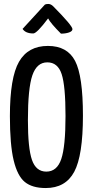

<svg xmlns="http://www.w3.org/2000/svg" viewBox="-20 -941 469 970"><path d="M207 -918Q214 -921 224 -921Q237 -921 249 -909Q346 -811 346 -794Q346 -783 328.5 -777Q311 -771 288 -771Q236 -823 223 -848Q166 -772 148 -772Q109 -772 94 -795ZM30 -354Q30 -549 76 -629Q122 -709 222 -709Q320 -709 359.5 -633Q399 -557 399 -357Q399 -155 355 -73Q311 9 211 9Q143 9 105.5 -21.5Q68 -52 49 -131Q30 -210 30 -354ZM121 -334Q121 -192 141.5 -133Q162 -74 214 -74Q268 -74 289.5 -137.5Q311 -201 311 -355Q311 -507 291.5 -566.5Q272 -626 219 -626Q166 -626 143.5 -560.5Q121 -495 121 -334Z"/></svg>

Font: Yanone Kaffeesatz
Style: Regular
Weight: 400
Designer: Yanone (Cyrillic: Daniel Pouzeot)
Foundry: Yanone
Version: Version 1.003;PS 001.003;hotconv 1.0.88;makeotf.lib2.5.64775